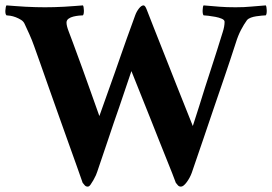

<svg xmlns="http://www.w3.org/2000/svg" viewBox="-26 -682 1011 713"><path d="M141 -655Q157 -655 175.5 -655.5Q194 -656 212.5 -657Q231 -658 249 -659.5Q267 -661 282 -662Q285 -658 285.5 -644Q286 -630 282 -625Q277 -625 267 -624Q257 -623 246.5 -620.5Q236 -618 228.5 -612.5Q221 -607 221 -598Q221 -586 229 -565.5Q237 -545 245 -523Q262 -477 279.5 -429Q297 -381 311 -341Q327 -295 343 -251Q374 -338 401 -414Q412 -446 423.5 -478.5Q435 -511 445 -539.5Q455 -568 463.5 -590.5Q472 -613 476 -625Q481 -639 490 -650.5Q499 -662 507 -662Q513 -662 519 -646Q531 -615 545 -579.5Q559 -544 573.5 -507.5Q588 -471 602 -435.5Q616 -400 629 -367Q660 -290 690 -214Q715 -291 735 -356Q744 -383 752.5 -410Q761 -437 768.5 -459.5Q776 -482 781 -498.5Q786 -515 788 -521Q794 -541 801 -562.5Q808 -584 808 -601Q808 -608 797.5 -612.5Q787 -617 773.5 -619.5Q760 -622 747.5 -623.5Q735 -625 730 -625Q726 -630 726.5 -644Q727 -658 730 -662Q765 -659 790 -657Q815 -655 849 -655Q882 -655 906 -657.5Q930 -660 961 -662Q964 -658 964.5 -644Q965 -630 961 -625Q956 -625 946 -624Q936 -623 925.5 -621.5Q915 -620 905.5 -616.5Q896 -613 891 -607Q880 -592 869 -571Q858 -550 850 -524Q827 -453 807 -394.5Q787 -336 768 -280.5Q749 -225 729.5 -167Q710 -109 686 -40Q679 -21 667 -5Q655 11 646 11Q639 11 635 6.5Q631 2 627 -3Q623 -15 613.5 -38.5Q604 -62 591.5 -93.5Q579 -125 564.5 -161Q550 -197 536 -233Q502 -318 462 -418Q439 -351 417 -285Q407 -257 396.5 -226Q386 -195 375.5 -163.5Q365 -132 354.5 -101.5Q344 -71 335 -44Q334 -40 330 -31Q326 -22 320.5 -12.5Q315 -3 310 4Q305 11 300 11Q293 11 289 6.5Q285 2 281 -3Q273 -26 259 -65.5Q245 -105 227.5 -153.5Q210 -202 191.5 -254.5Q173 -307 155.5 -356Q138 -405 124 -445.5Q110 -486 101 -510Q93 -533 83 -555Q73 -577 66 -592Q62 -602 52.5 -608Q43 -614 32.5 -618Q22 -622 12.5 -623.5Q3 -625 -2 -625Q-7 -630 -6 -644Q-5 -658 -2 -662Q13 -661 31 -659.5Q49 -658 68.5 -657Q88 -656 106.5 -655.5Q125 -655 141 -655Z"/></svg>

Font: Vermiglione
Style: Bold
Weight: 700
Version: Version 1.000